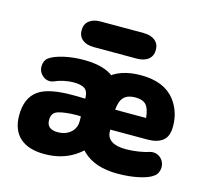

<svg xmlns="http://www.w3.org/2000/svg" viewBox="-89 -684 861 797"><g transform="rotate(15 341.0 -285.0)"><path d="M270 -255Q248 -256 237.5 -256Q227 -256 223 -256Q219 -256 213 -256Q113 -256 70 -226Q23 -193 23 -118Q23 -55 59.5 -22Q96 11 165 11Q223 11 268.5 -10.5Q314 -32 352 -77Q375 -103 385 -131Q395 -159 395 -195V-225Q395 -282 391 -307.5Q387 -333 374 -351Q335 -409 224 -409Q177 -409 136.5 -399.5Q96 -390 76 -375Q60 -362 60 -337Q60 -317 74.5 -302Q89 -287 109 -287Q116 -287 127 -291Q144 -299 166 -303.5Q188 -308 206 -308Q240 -308 254.5 -297.5Q269 -287 270 -262ZM272 -179V-156Q272 -145 268 -134.5Q264 -124 256 -115Q233 -91 195 -91Q148 -91 148 -131Q148 -148 155 -157.5Q162 -167 176 -171Q188 -175 209.5 -177.5Q231 -180 252 -180Q257 -180 260.5 -180Q264 -180 272 -179ZM404 -158H564Q605 -158 628.5 -176Q652 -194 652 -238Q652 -303 615 -350Q569 -409 469 -409Q377 -409 327.5 -359.5Q278 -310 278 -217V-182Q278 -89 330 -39Q382 11 479 11Q529 11 570.5 2Q612 -7 631 -22Q640 -28 645 -39Q650 -50 650 -61Q650 -83 635.5 -98Q621 -113 600 -113Q594 -113 587 -111Q569 -105 541.5 -100.5Q514 -96 487 -96Q446 -96 425 -110Q404 -124 404 -151ZM535 -243H402Q405 -281 421.5 -297.5Q438 -314 470 -314Q502 -314 516.5 -298.5Q531 -283 535 -243ZM249 -581Q218 -581 200 -566.5Q182 -552 182 -526Q182 -500 200 -485.5Q218 -471 249 -471H433Q465 -471 483 -485.5Q501 -500 501 -526Q501 -552 483 -566.5Q465 -581 433 -581Z"/></g></svg>

Font: Beiruti ExtraBold
Style: Regular
Weight: 800
Designer: Arlette Boutros
Foundry: Boutros
Version: Version 1.41